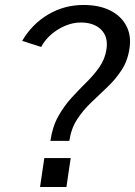

<svg xmlns="http://www.w3.org/2000/svg" viewBox="-20 -753 544 773"><path d="M182.9 -185.9Q191.1 -242.8 214.6 -284.8Q238.2 -326.7 268.5 -359.9Q298.9 -393 329 -422.7Q359.1 -452.3 381 -484.1Q403 -515.9 408.8 -555.7Q416 -605.1 387 -633.8Q357.9 -662.4 304.8 -662.4Q274.3 -662.4 243.1 -649.5Q212 -636.5 186.1 -614.2Q160.3 -591.9 145.8 -563.9L69.2 -588.4Q109.3 -656.6 174.2 -694.8Q239.1 -733 316 -733Q379.8 -733 424 -710.6Q468.1 -688.3 488.5 -649.1Q509 -610 501.6 -559.4Q494.3 -508.5 469.8 -471.2Q445.3 -433.8 412.9 -403Q380.5 -372.1 348 -341.2Q315.4 -310.3 291 -273.2Q266.6 -236.1 259.1 -185.9ZM141.2 0 158.4 -116.5H264.6L247.4 0Z"/></svg>

Font: Public Sans Thin
Style: Italic
Weight: 100
Italic angle: -8°
Designer: The Public Sans project authors (U.S. Web Design System). Libre Franklin designed by Pablo Impallari and Rodrigo Fuenzal
Version: Version 2.000